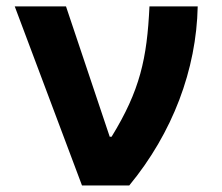

<svg xmlns="http://www.w3.org/2000/svg" viewBox="-20 -565 675 585"><path d="M229.8 0H373.9C506 -160.2 578.5 -353 582.4 -545.5H435.4C427.9 -386.4 406.6 -289.4 320 -148.4H314.3L181.1 -545.5H24.9Z"/></svg>

Font: Magic Ui Pro
Style: Bold
Weight: 700
Designer: Stefan Endress, Andreas Faust
Version: Version 1.000;FEAKit 1.0